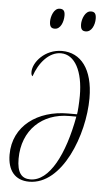

<svg xmlns="http://www.w3.org/2000/svg" viewBox="-53 -757 459 802"><g transform="rotate(5 176.5 -355.5)"><path d="M281 -636C306 -636 318 -667 318 -692C318 -715 310 -721 296 -721C271 -721 259 -685 259 -665C259 -641 268 -636 281 -636ZM151 -636C175 -636 187 -667 187 -694C187 -715 179 -721 165 -721C140 -721 129 -685 129 -665C129 -641 138 -636 151 -636ZM190 -546C118 -546 70 -488 70 -448C70 -436 73 -432 76 -430C95 -487 136 -536 186 -536C245 -536 280 -468 280 -366C280 -335 277 -296 275 -288H237C111 -288 9 -217 9 -96C9 -29 41 10 100 10C239 10 321 -206 321 -359C321 -482 268 -546 190 -546ZM243 -278H273C244 -118 184 0 104 0C67 0 48 -24 48 -82C48 -202 130 -278 243 -278Z"/></g></svg>

Font: Noto Serif Display ExtraCondensed ExtraLight
Style: Italic
Weight: 200
Width: 2
Italic angle: -12°
Designer: Monotype Design Team
Foundry: Monotype Imaging Inc.
Version: Version 2.009